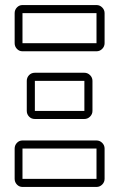

<svg xmlns="http://www.w3.org/2000/svg" viewBox="-20 -740 492 760"><path d="M38 -152Q38 -165 47 -174.5Q56 -184 69 -184H362Q375 -184 384.5 -174.5Q394 -165 394 -152V-32Q394 -19 384.5 -9.5Q375 0 362 0H69Q56 0 47 -9.5Q38 -19 38 -32ZM38 -688Q38 -701 47 -710.5Q56 -720 69 -720H362Q375 -720 384.5 -710.5Q394 -701 394 -688V-569Q394 -556 384.5 -546.5Q375 -537 362 -537H69Q56 -537 47 -546.5Q38 -556 38 -569ZM86 -420Q86 -433 95 -442.5Q104 -452 118 -452H314Q327 -452 336.5 -442.5Q346 -433 346 -420V-301Q346 -288 336.5 -278.5Q327 -269 314 -269H118Q104 -269 95 -278.5Q86 -288 86 -301ZM118 -301H314V-420H118ZM69 -569H362V-688H69ZM69 -32H362V-152H69Z"/></svg>

Font: Lichte PostBus
Style: Regular
Weight: 400
Designer: Peter Wiegel
Version: Version 1.001